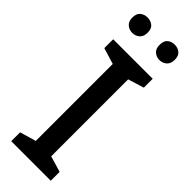

<svg xmlns="http://www.w3.org/2000/svg" viewBox="-299 -931 951 951"><g transform="rotate(45 177.0 -455.5)"><path d="M315 0H38V-62L123 -87V-626L38 -652V-714H315V-652L231 -626V-87L315 -62ZM29 -857Q29 -886 45 -898.5Q61 -911 82 -911Q104 -911 120 -898.5Q136 -886 136 -858Q136 -830 120 -816.5Q104 -803 82 -803Q61 -803 45 -816.5Q29 -830 29 -857ZM220 -857Q220 -886 235.5 -898.5Q251 -911 273 -911Q294 -911 310 -898.5Q326 -886 326 -858Q326 -830 310 -816.5Q294 -803 273 -803Q251 -803 235.5 -816.5Q220 -830 220 -857Z"/></g></svg>

Font: Noto Sans Hebrew Medium
Style: Regular
Weight: 500
Designer: Monotype Design Team
Foundry: Monotype Imaging Inc.
Version: Version 2.003